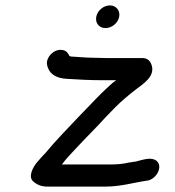

<svg xmlns="http://www.w3.org/2000/svg" viewBox="-20 -679 647 711"><path d="M336.8 -618.5C331.3 -594.5 346.5 -575 370.7 -575C393.5 -575 415.8 -592.6 421.1 -615.5C426.5 -639.1 410.2 -659 387.1 -659C364.4 -659 342.1 -641.4 336.8 -618.5ZM253.3 -469C243.7 -469 241.3 -469.6 237 -472C231.6 -482.4 226.5 -490.6 213.4 -493.5C189.8 -498.8 167.1 -482.7 157.9 -463C150.9 -447.9 153.8 -436.5 158.3 -426C167.8 -401.9 192.2 -388.8 228.3 -387C267.1 -384.5 313.1 -382 355.2 -382H410.2C406.1 -378.7 401.7 -375.3 396.9 -372C367.2 -345.7 341.6 -320 314.2 -291L277.4 -253C233 -206.1 188.6 -161 147.9 -112L134.6 -98C130.9 -93.3 125.9 -87.7 119.7 -81C99.6 -58.6 84.1 -23.6 102.7 -7.5C117.9 5.7 133.9 13.4 165.2 12H370.2C428.5 12 474.6 -3.1 524.3 -10C558.3 -13.9 585 -61.8 560.2 -83C541.6 -98.8 510.9 -88 483.7 -81L456.8 -77C436.6 -72.2 415.4 -70 389.2 -70H209.2C226.6 -93.8 244.1 -110.5 264.7 -133C298.2 -169.5 336.7 -206.5 370.3 -244L407.1 -282C428.2 -303.2 458.2 -328.7 480.9 -346C511.2 -369.2 558.1 -397.5 540 -442C534.1 -456.7 523.1 -464 507.1 -464H374.1C361.5 -464 347.5 -464.3 332.4 -465C307.1 -465 275.8 -467.5 253.3 -469Z"/></svg>

Font: HoneyBee
Style: BdIt
Weight: 700
Foundry: Cannot Into Space Fonts
Version: Version 0.89